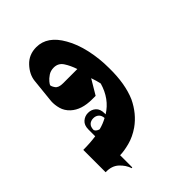

<svg xmlns="http://www.w3.org/2000/svg" viewBox="-162 -318 638 638"><g transform="rotate(-45 156.5 0.5)"><path d="M232 92Q210 138 172 165Q146 183 119 190Q92 197 74 197V254L71 255Q64 234 46.5 218Q29 202 0 203V98Q31 98 60 94V87V62Q60 42 71.5 32Q83 22 98 22Q114 22 125 32Q136 42 136 62V67Q181 39 197 -17Q194 -32 187 -52L156 0H140Q90 0 63 -25Q48 -39 43 -57Q38 -75 39 -92L48 -179Q51 -206 73.5 -230Q96 -254 131 -254Q183 -254 216 -195Q234 -164 243.5 -121.5Q253 -79 253 -33Q254 41 232 92ZM176 -106Q168 -130 156.5 -147.5Q145 -165 124 -165Q109 -165 98 -157.5Q87 -150 81 -142.5Q75 -135 74 -132Q74 -126 81 -116Q88 -106 109 -106ZM87 88Q107 83 125 73Q124 60 116.5 53.5Q109 47 98 47Q86 47 78.5 54Q71 61 71 76Q75 85 87 88Z"/></g></svg>

Font: Katibeh
Style: Regular
Weight: 400
Designer: Arabic design by Kourosh Beigpour, Latin design by Eduardo Tunni, engineering by Lasse Fister
Version: Version 1.000